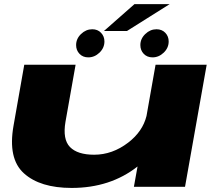

<svg xmlns="http://www.w3.org/2000/svg" viewBox="-20 -897 1072 922"><path d="M623 0 640.5 -97.5Q509.5 5.5 324 5.5Q172.5 5.5 94.8 -64.8Q17 -135 45 -293.5L96.5 -586H343L294.5 -312.5Q280 -228 316 -191Q352 -154 432 -154Q520 -154 596 -212.5Q665 -265.5 683.5 -340L727 -586H972.5L868.5 0ZM404 -621.5Q378 -621.5 361.8 -638.5Q345.5 -655.5 345.5 -680.5Q345.5 -711 369.2 -733.8Q393 -756.5 423 -756.5Q449 -756.5 465.2 -739.5Q481.5 -722.5 481.5 -698Q481.5 -667 457.8 -644.2Q434 -621.5 404 -621.5ZM712.5 -621.5Q686.5 -621.5 670.2 -638.5Q654 -655.5 654 -680.5Q654 -711 677.8 -733.8Q701.5 -756.5 731.5 -756.5Q757.5 -756.5 773.8 -739.5Q790 -722.5 790 -698Q790 -667 766.2 -644.2Q742.5 -621.5 712.5 -621.5ZM479 -748 625.5 -877H794.5L589.5 -748Z"/></svg>

Font: Anybody UltraExpanded ExtraBold
Style: Italic
Weight: 800
Width: 9
Italic angle: -10°
Designer: Tyler Finck
Foundry: Etcetera Type Company
Version: Version 1.010; ttfautohint (v1.8.3) -l 8 -r 50 -G 200 -x 14 